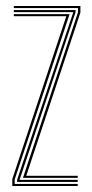

<svg xmlns="http://www.w3.org/2000/svg" viewBox="-20 -620 307 640"><path d="M56.5 -27.2 240 -579.2V-593.2H26V-600H248V-578L67.5 -34H239V-27.2ZM21 0V-23L201 -566H26V-572.8H212L29 -21.8V-6.8H239V0ZM37 -13.5V-20.8L224 -578.5V-579.5H26V-586.5H232V-579.8L45.2 -20.5H239V-13.5Z"/></svg>

Font: Big Shoulders Inline Text SC Thin
Style: Regular
Weight: 100
Designer: Patric King
Foundry: XO Type Co
Version: Version 2.002